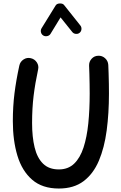

<svg xmlns="http://www.w3.org/2000/svg" viewBox="-20 -1042 699 1110"><path d="M157.7 -705.6Q180.2 -700.7 192.9 -681.4Q205.6 -662.1 200.2 -639.6Q183.1 -560.1 174.3 -488Q165.5 -416 165.5 -330.6Q165.5 -250 180.2 -189.7Q194.8 -129.4 228.8 -95.9Q262.7 -62.5 320.3 -62.5Q374 -62.5 408.7 -95.9Q443.4 -129.4 462.9 -189.2Q482.4 -249 490.5 -328.6Q498.5 -408.2 498.5 -501Q498.5 -524.9 498 -555.2Q497.6 -585.4 496.8 -614.3Q496.1 -643.1 495.1 -662.1Q494.1 -685.1 509.5 -702.1Q524.9 -719.2 547.9 -719.7Q570.8 -720.7 587.6 -705.3Q604.5 -689.9 606 -667Q606.9 -647.5 607.9 -618.2Q608.9 -588.9 609.4 -557.6Q609.9 -526.4 609.9 -501Q609.9 -386.7 596.7 -287.4Q583.5 -188 551.5 -112.5Q519.5 -37.1 463.1 5.4Q406.7 47.9 320.3 47.9Q224.6 47.9 166 -2.9Q107.4 -53.7 80.8 -141.6Q54.2 -229.5 54.2 -341.3Q54.2 -425.8 63.7 -502Q73.2 -578.1 91.8 -663.1Q96.7 -685.5 116.2 -698.2Q135.7 -710.9 157.7 -705.6ZM230 -836.9Q219.7 -843.3 216.8 -855.5Q213.9 -867.7 220.2 -878.4L301.3 -1009.8Q308.1 -1021.5 325.7 -1022Q343.3 -1022.5 350.6 -1012.7L444.3 -895Q452.1 -885.7 450.9 -872.8Q449.7 -859.9 439.9 -852.1Q430.7 -844.7 417.7 -846.2Q404.8 -847.7 397.5 -857.4L330.1 -941.4L272 -846.2Q265.6 -835.9 252.9 -833.3Q240.2 -830.6 230 -836.9Z"/></svg>

Font: Mikhak-DS2-FD SemiBold
Style: Regular
Weight: 600
Designer: Amin Abedi
Version: Version 3.2